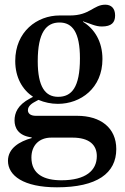

<svg xmlns="http://www.w3.org/2000/svg" viewBox="-20 -582 534 819"><path d="M223 217C394 217 476 157 476 54C476 -37 409 -88 309 -88H133C109 -88 99 -99 99 -112C99 -122 105 -134 124 -145L144 -156C170 -145 198 -139 227 -139C324 -139 417 -206 417 -330C417 -405 383 -459 334 -489V-491C366 -481 387 -469 414 -469C456 -469 471 -486 471 -516C471 -546 455 -562 429 -562C379 -562 363 -516 279 -516H234C138 -516 45 -447 45 -322C45 -251 76 -199 121 -169L108 -162C55 -134 42 -100 42 -68C42 -38 57 -3 115 4V7C64 21 14 50 14 104C14 167 80 217 223 217ZM114 90C114 39 146 5 199 5H289C362 5 393 37 393 84C393 145 346 187 242 187C169 187 114 162 114 90ZM141 -321C141 -445 178 -486 234 -486C289 -486 321 -444 321 -333C321 -208 285 -169 228 -169C174 -169 141 -210 141 -321Z"/></svg>

Font: RL Madena
Style: Regular
Weight: 400
Designer: I Kadek Wantara Putra
Foundry: Roughlines ID
Version: Version 1.000;Glyphs 3.1.2 (3151)